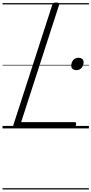

<svg xmlns="http://www.w3.org/2000/svg" viewBox="-20 -1020 726 1525"><path d="M106 0Q77 0 85 -23L395 -981Q398 -991 404.5 -995.5Q411 -1000 426 -1000Q440 -1000 446.5 -995.5Q453 -991 449 -980L148 -50H571Q582 -50 584 -44Q586 -38 583 -25Q579 -12 572.5 -6Q566 0 557 0ZM587 -463Q569 -463 557.5 -472Q546 -481 546 -499Q546 -523 561 -542Q576 -561 604 -561Q621 -561 632.5 -552.5Q644 -544 644 -525Q644 -502 629 -482.5Q614 -463 587 -463ZM0 475H686V485H0ZM0 -20H686V0H0ZM0 -505H686V-500H0ZM0 -995H686V-985H0Z"/></svg>

Font: Playwrite CZ Guides
Style: Regular
Weight: 400
Designer: Veronika Burian, José Scaglione
Foundry: TypeTogether
Version: Version 1.003